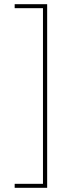

<svg xmlns="http://www.w3.org/2000/svg" viewBox="-20 -740 340 916"><path d="M50 156H205V-720H50V-701H185V137H50Z"/></svg>

Font: Fixel Variable
Style: Regular
Weight: 100
Width: 3
Designer: AlfaBravo + MacPaw
Foundry: Kyrylo Tkachov, Marchela Mozhyna, Serhii Makarenko, Maria Weinstein, Zakhar Kryvoshyya
Version: Version 1.211